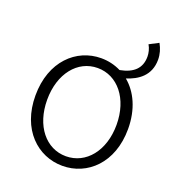

<svg xmlns="http://www.w3.org/2000/svg" viewBox="-132 -820 858 939"><g transform="rotate(20 297.0 -351.0)"><path d="M297 -37C193 -37 117 -130 117 -266C117 -402 193 -496 297 -496C401 -496 478 -402 478 -266C478 -130 401 -37 297 -37ZM490 -690C501 -672 506 -649 506 -631C506 -570 469 -536 400 -523C368 -539 333 -547 297 -547C168 -547 56 -444 56 -266C56 -89 168 13 297 13C426 13 538 -89 538 -266C538 -369 500 -448 443 -495C501 -513 560 -551 560 -635C560 -663 552 -690 538 -715Z"/></g></svg>

Font: Genne Gothic Light
Style: Regular
Weight: 300
Designer: Ryoko NISHIZUKA (kana & ideographs); Paul D. Hunt (Latin, Greek & Cyrillic); Wenlong ZHANG (bopomofo); Sandoll Communica
Foundry: Adobe Systems Incorporated
Version: Version 1.004;PS 1.004;hotconv 16.6.51;makeotf.lib2.5.65220